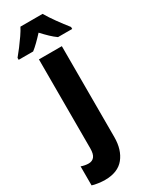

<svg xmlns="http://www.w3.org/2000/svg" viewBox="-297 -815 865 1103"><g transform="rotate(-30 135.5 -263.0)"><path d="M43 240Q24 240 -1 236.5Q-26 233 -40 228V102Q-14 111 9 111Q33 111 46.5 94.5Q60 78 60 40V-550H212V53Q212 137 170.5 188.5Q129 240 43 240ZM209 -766Q228 -733 256.5 -693.5Q285 -654 313 -619V-606H219Q199 -620 178.5 -639.5Q158 -659 135 -684Q112 -659 91.5 -639Q71 -619 54 -606H-42V-619Q-26 -638 -5.5 -665Q15 -692 33.5 -719Q52 -746 62 -766Z"/></g></svg>

Font: Noto Sans Condensed ExtraBold
Style: Regular
Weight: 800
Width: 3
Designer: Monotype Design Team
Foundry: Monotype Imaging Inc.
Version: Version 2.013; ttfautohint (v1.8.4.7-5d5b)